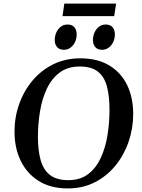

<svg xmlns="http://www.w3.org/2000/svg" viewBox="-20 -1031 787 1065"><path d="M356 14.2Q261.2 14.2 195.3 -26.9Q129.4 -67.9 95 -138.9Q60.5 -210 60.5 -300.8Q60.5 -381.3 86.7 -454.6Q112.8 -527.8 161.1 -585Q209.5 -642.1 276.4 -674.8Q343.3 -707.5 425.3 -707.5Q520.5 -707.5 585.9 -668.2Q651.4 -628.9 685.1 -559.3Q718.8 -489.7 718.8 -398.9Q718.8 -318.4 693.1 -244.1Q667.5 -169.9 619.6 -111.6Q571.8 -53.2 505.1 -19.5Q438.5 14.2 356 14.2ZM359.4 -31.7Q425.3 -31.7 469.2 -65.4Q513.2 -99.1 539.3 -156Q565.4 -212.9 576.4 -282.2Q587.4 -351.6 587.4 -422.4Q587.4 -497.6 573.2 -551.3Q559.1 -605 523.2 -633.5Q487.3 -662.1 422.4 -662.1Q355.5 -662.1 310.8 -628.4Q266.1 -594.7 239.5 -538.1Q212.9 -481.4 201.7 -412.1Q190.4 -342.8 190.4 -271.5Q190.4 -197.3 205.3 -143.3Q220.2 -89.4 257.1 -60.5Q293.9 -31.7 359.4 -31.7ZM545.9 -754.9Q521 -754.9 508.3 -770Q495.6 -785.2 495.6 -808.6Q495.6 -831.1 504.4 -850.8Q513.2 -870.6 529.1 -882.8Q544.9 -895 566.9 -895Q591.8 -895 604.5 -879.9Q617.2 -864.7 617.2 -840.3Q617.2 -818.4 608.4 -798.8Q599.6 -779.3 583.5 -767.1Q567.4 -754.9 545.9 -754.9ZM334 -754.9Q309.1 -754.9 296.4 -770Q283.7 -785.2 283.7 -808.6Q283.7 -831.1 292.5 -850.8Q301.3 -870.6 317.1 -882.8Q333 -895 355 -895Q379.9 -895 392.6 -879.9Q405.3 -864.7 405.3 -840.3Q405.3 -818.4 396.5 -798.8Q387.7 -779.3 371.6 -767.1Q355.5 -754.9 334 -754.9ZM326.7 -941.4 336.9 -1011.2H624L613.3 -941.4Z"/></svg>

Font: Gelasio Medium
Style: Italic
Weight: 500
Italic angle: -8.5°
Designer: Eben Sorkin
Foundry: Eben Sorkin
Version: Version 1.008